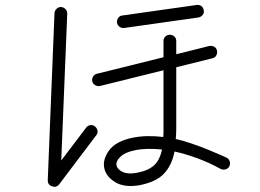

<svg xmlns="http://www.w3.org/2000/svg" viewBox="-20 -753 1040 768"><path d="M537 -12Q477 -2 440.5 -24.5Q404 -47 397 -81Q390 -115 416.5 -151.5Q443 -188 510 -202Q539 -208 570.5 -208.5Q602 -209 633 -205Q634 -213 634 -221.5Q634 -230 634 -239V-472L380 -409Q370 -407 360.5 -412.5Q351 -418 349 -428Q347 -438 352.5 -447Q358 -456 368 -458L634 -524V-589Q634 -600 641.5 -607Q649 -614 659 -614Q670 -614 677.5 -607Q685 -600 685 -589V-536L817 -569Q828 -571 837 -566Q846 -561 848 -550Q850 -540 845 -531Q840 -522 830 -520L685 -484V-239Q685 -229 684.5 -218.5Q684 -208 683 -197Q711 -191 746 -179Q781 -167 813 -154Q845 -141 866 -131.5Q887 -122 887 -122Q896 -117 899 -107Q902 -97 897 -87Q892 -78 882 -75.5Q872 -73 863 -77Q818 -102 770.5 -119.5Q723 -137 678 -147Q668 -93 636.5 -59Q605 -25 537 -12ZM188 -8Q171 -13 171 -32L198 -701Q199 -711 206.5 -718Q214 -725 224 -725Q235 -724 242 -716.5Q249 -709 249 -699L225 -111L325 -243Q331 -251 341.5 -252.5Q352 -254 360 -247Q368 -241 370 -230.5Q372 -220 365 -212L217 -16Q205 -1 188 -8ZM476 -641Q466 -640 458 -646Q450 -652 448 -662Q447 -673 453 -681.5Q459 -690 469 -691L766 -733Q777 -735 785.5 -728.5Q794 -722 795 -711Q797 -701 790.5 -693Q784 -685 773 -683ZM528 -62Q572 -70 595.5 -91Q619 -112 628 -155Q598 -158 571 -157.5Q544 -157 520 -152Q480 -144 461.5 -126Q443 -108 446 -91Q450 -75 471 -65Q492 -55 528 -62Z"/></svg>

Font: Zen Kurenaido
Style: Regular
Weight: 400
Designer: Yoshimichi Ohira
Foundry: Positype
Version: Version 1.001